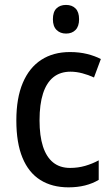

<svg xmlns="http://www.w3.org/2000/svg" viewBox="-20 -763 462 792"><path d="M262.7 9.8Q194.8 9.8 146.5 -20.5Q98.1 -50.8 72.8 -112.1Q47.4 -173.3 47.4 -266.1Q47.4 -358.4 74 -421.1Q100.6 -483.9 150.1 -516.1Q199.7 -548.3 268.6 -548.3Q307.1 -548.3 339.4 -540.3Q371.6 -532.2 396 -519.5L367.7 -443.4Q344.7 -454.1 319.6 -460.7Q294.4 -467.3 271 -467.3Q228.5 -467.3 200.2 -444.6Q171.9 -421.9 157.5 -377.4Q143.1 -333 143.1 -266.6Q143.1 -202.6 157.2 -158.9Q171.4 -115.2 199.2 -92.8Q227.1 -70.3 269 -70.3Q302.2 -70.3 331.5 -78.9Q360.8 -87.4 387.2 -101.6V-21Q361.8 -5.9 330.6 2Q299.3 9.8 262.7 9.8ZM252.4 -742.7Q277.3 -742.7 291.7 -728Q306.2 -713.4 306.2 -683.6Q306.2 -654.3 291.5 -639.4Q276.9 -624.5 252.4 -624.5Q228.5 -624.5 213.4 -639.4Q198.2 -654.3 198.2 -683.6Q198.2 -713.9 212.9 -728.3Q227.5 -742.7 252.4 -742.7Z"/></svg>

Font: Open Sans SemiCondensed Medium
Style: Regular
Weight: 500
Width: 4
Designer: Monotype Design Team
Foundry: Monotype Imaging Inc.
Version: Version 3.000